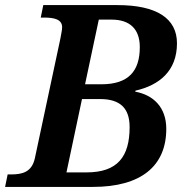

<svg xmlns="http://www.w3.org/2000/svg" viewBox="-42 -734 727 754"><path d="M-22 0H323C512 0 611 -82 611 -228C611 -312 561 -361 489 -374L490 -378C582 -399 653 -454 653 -564C653 -662 573 -714 419 -714H128L118 -665H131C171 -665 202 -658 202 -627C202 -615 198 -601 195 -582L95 -113C83 -57 44 -49 1 -49H-12ZM356 -403H292L346 -657H396C468 -657 507 -620 507 -549C507 -455 463 -403 356 -403ZM298 -57H219L280 -345H351C430 -345 467 -309 467 -235C467 -119 420 -57 298 -57Z"/></svg>

Font: Noto Serif SemiBold
Style: Italic
Weight: 600
Italic angle: -12°
Designer: Monotype Design Team
Foundry: Monotype Imaging Inc.
Version: Version 2.014